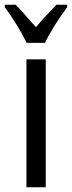

<svg xmlns="http://www.w3.org/2000/svg" viewBox="-46 -786 302 806"><path d="M65 0V-537H146V0ZM236 -756Q171 -667 143 -606H66Q50 -639 25 -680Q0 -721 -26 -756V-766H19Q38 -749 86 -693L105 -672Q142 -716 191 -766H236Z"/></svg>

Font: Noto Sans UI Cond
Style: Regular
Weight: 400
Width: 3
Designer: Monotype Design Team
Foundry: Monotype Imaging Inc.
Version: Version 1.001